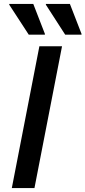

<svg xmlns="http://www.w3.org/2000/svg" viewBox="-20 -955 434 975"><path d="M180 -720H295L155 0H40ZM126 -779 27 -931V-935H149L208 -783V-779ZM311 -779 213 -931V-935H335L394 -783V-779Z"/></svg>

Font: Kufam Medium
Style: Italic
Weight: 500
Italic angle: -11°
Designer: Artur Schmal
Foundry: Original Type
Version: Version 1.301; ttfautohint (v1.8.3)